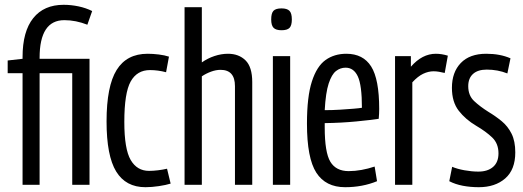

<svg xmlns="http://www.w3.org/2000/svg" viewBox="-20 -770 2181 800"><path d="M74 0V-465H12V-518L74 -525V-532Q74 -639 118.5 -694.5Q163 -750 245 -750Q276 -750 307 -743.5Q338 -737 364 -724L344 -667Q296 -686 248 -686Q145 -686 145 -529V-525H353V0H281V-465H145V0Z M424 -264Q424 -411 466 -478.5Q508 -546 595 -546Q617 -546 641.5 -543Q666 -540 684 -534L672 -469Q638 -478 605 -478Q551 -478 524.5 -430.5Q498 -383 498 -262Q498 -149 524.5 -103.5Q551 -58 601 -58Q618 -58 638.5 -60.5Q659 -63 676 -67L691 -5Q672 1 642 5.5Q612 10 586 10Q504 10 464 -55.5Q424 -121 424 -264Z M749 0V-740H821V-510Q845 -527 873.5 -536.5Q902 -546 930 -546Q975 -546 1003 -518.5Q1031 -491 1031 -428V0H959V-411Q959 -479 899 -479Q880 -479 859.5 -471.5Q839 -464 821 -452V0Z M1153 -644Q1130 -644 1120 -654Q1110 -664 1110 -689Q1110 -715 1119.5 -725Q1129 -735 1153 -735Q1176 -735 1186 -725Q1196 -715 1196 -689Q1196 -664 1186.5 -654Q1177 -644 1153 -644ZM1117 0V-536H1189V0Z M1418 10Q1337 10 1298 -50.5Q1259 -111 1259 -255Q1259 -367 1279.5 -430.5Q1300 -494 1336.5 -520Q1373 -546 1423 -546Q1493 -546 1526.5 -493Q1560 -440 1560 -316Q1560 -310 1559.5 -296Q1559 -282 1558 -275Q1526 -270 1464.5 -264Q1403 -258 1333 -257Q1333 -250 1333 -239Q1333 -135 1356.5 -96Q1380 -57 1433 -57Q1459 -57 1486.5 -62Q1514 -67 1541 -76L1551 -15Q1490 10 1418 10ZM1333 -311Q1365 -311 1397 -313Q1429 -315 1453 -317Q1477 -319 1488 -321Q1488 -415 1471 -451.5Q1454 -488 1420 -488Q1398 -488 1380 -474Q1362 -460 1349.5 -422Q1337 -384 1333 -311Z M1692 -536V-492Q1739 -546 1796 -546Q1808 -546 1820.5 -544Q1833 -542 1846 -538L1833 -466Q1821 -469 1809 -471Q1797 -473 1787 -473Q1765 -473 1743 -462.5Q1721 -452 1698 -427V0H1626V-536Z M1852 -15 1864 -75Q1885 -66 1915.5 -60.5Q1946 -55 1973 -55Q2012 -55 2034.5 -74.5Q2057 -94 2057 -131Q2057 -172 2031 -197Q2005 -222 1964 -246Q1920 -272 1891.5 -308.5Q1863 -345 1863 -404Q1863 -469 1900 -507.5Q1937 -546 2006 -546Q2064 -546 2107 -527L2094 -464Q2074 -472 2052.5 -476Q2031 -480 2008 -480Q1971 -480 1951 -462Q1931 -444 1931 -411Q1931 -372 1955.5 -349Q1980 -326 2015 -304Q2045 -286 2070.5 -265Q2096 -244 2111.5 -213Q2127 -182 2127 -135Q2127 -63 2085 -26.5Q2043 10 1975 10Q1940 10 1908.5 4Q1877 -2 1852 -15Z"/></svg>

Font: Georama Condensed
Style: Regular
Weight: 400
Width: 3
Designer: Jean-Baptiste Levee
Foundry: Production Type
Version: Version 1.000